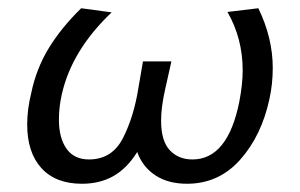

<svg xmlns="http://www.w3.org/2000/svg" viewBox="-20 -440 729 466"><path d="M642 -275Q642 -236 634 -200Q615 -111 563 -52.5Q511 6 434 6Q388 6 357 -14.5Q326 -35 313 -71Q288 -31 255 -12.5Q222 6 179 6Q115 6 80.5 -32Q46 -70 46 -138Q46 -175 56 -215Q68 -273 98 -322.5Q128 -372 177 -420L251 -410Q154 -318 130 -211Q123 -180 123 -150Q123 -105 141.5 -79Q160 -53 196 -53Q252 -53 278.5 -105Q305 -157 316 -227L327 -291H396L381 -224Q371 -180 371 -147Q371 -98 392 -75.5Q413 -53 447 -53Q533 -53 561 -194Q569 -236 569 -269Q569 -347 532 -411L607 -420Q642 -348 642 -275Z"/></svg>

Font: Ysabeau Medium
Style: Italic
Weight: 500
Italic angle: -12°
Designer: Christian Thalmann (Catharsis Fonts)
Version: Version 0.003